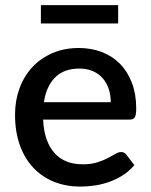

<svg xmlns="http://www.w3.org/2000/svg" viewBox="-20 -700 571 728"><path d="M400 -312.5Q400 -339.5 392.2 -362.8Q384.5 -386 369.5 -403.2Q354.5 -420.5 332.2 -430.2Q310 -440 281 -440Q222.5 -440 189 -406.5Q155.5 -373 146.5 -312.5ZM143.5 -246.5Q145.5 -203 157 -171.2Q168.5 -139.5 187.8 -118.5Q207 -97.5 233.8 -87.2Q260.5 -77 293.5 -77Q325 -77 348 -84.2Q371 -91.5 388 -100.2Q405 -109 417 -116.2Q429 -123.5 439 -123.5Q452 -123.5 459 -113.5L489.5 -74Q470.5 -51.5 446.5 -36Q422.5 -20.5 395.5 -10.8Q368.5 -1 340 3.2Q311.5 7.5 284.5 7.5Q231.5 7.5 186.2 -10.2Q141 -28 107.8 -62.5Q74.5 -97 55.8 -148Q37 -199 37 -265.5Q37 -318.5 53.8 -364.5Q70.5 -410.5 101.8 -444.5Q133 -478.5 177.8 -498.2Q222.5 -518 279 -518Q326 -518 366 -502.8Q406 -487.5 435 -458Q464 -428.5 480.2 -385.8Q496.5 -343 496.5 -288.5Q496.5 -263.5 491 -255Q485.5 -246.5 471 -246.5ZM135 -680.5H428V-611H135Z"/></svg>

Font: Lato 2
Style: Regular
Weight: 600
Designer: Lukasz Dziedzic with Adam Twardoch and Botio Nikoltchev
Foundry: tyPoland Lukasz Dziedzic
Version: Version 2.015; 2015-08-06; http://www.latofonts.com/